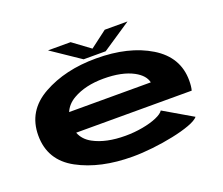

<svg xmlns="http://www.w3.org/2000/svg" viewBox="-120 -908 1275 1097"><g transform="rotate(-20 517.0 -360.0)"><path d="M514 7.5Q317 7.5 181.8 -65.8Q46.5 -139 46.5 -290Q46.5 -439.5 182.5 -515.5Q318.5 -591.5 506.5 -591.5Q704.5 -591.5 834.5 -512.5Q964.5 -433.5 964.5 -291.5Q964.5 -255 958 -231.5H255.5Q273 -185.5 321.5 -159.5Q397 -118.5 515 -118.5Q569 -118.5 619.8 -127.8Q670.5 -137 706.5 -152.5Q742.5 -168 753 -185.5L927.5 -83.5Q912 -65 867.5 -48.8Q823 -32.5 762 -19.8Q701 -7 635.8 0.2Q570.5 7.5 514 7.5ZM258 -356H754.5Q745 -400.5 688 -431.5Q619 -468.5 507.5 -468.5Q396.5 -468.5 321 -425Q276 -399 258 -356ZM439 -611 265 -728.5H402.5L507.5 -651L610 -728.5H748.5L573 -611Z"/></g></svg>

Font: Anybody UltraExpanded Regular
Style: Bold
Weight: 700
Width: 9
Designer: Tyler Finck
Foundry: Etcetera Type Company
Version: Version 1.010; ttfautohint (v1.8.3) -l 8 -r 50 -G 200 -x 14 